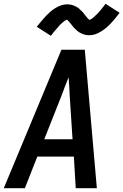

<svg xmlns="http://www.w3.org/2000/svg" viewBox="-23 -999 655 1019"><path d="M-3 0 201 -490 303 -735H427L491 0H379L369 -168H175L109 0ZM362 -260 347 -490Q346 -515 344.5 -539.5Q343 -564 341 -589Q331 -564 321.5 -539.5Q312 -515 303 -490L212 -260ZM247 -809 172 -857Q186 -874 198 -888.5Q210 -903 221.5 -915Q233 -927 244.5 -937Q256 -947 270.5 -956Q285 -965 301 -970.5Q317 -976 334 -976Q339 -976 344 -975.5Q349 -975 353.5 -974Q358 -973 363 -971.5Q368 -970 372 -968Q376 -966 380 -964Q384 -962 388.5 -959.5Q393 -957 396.5 -953.5Q400 -950 403.5 -946.5Q407 -943 410.5 -940Q414 -937 417 -933.5Q420 -930 422.5 -926.5Q425 -923 427.5 -920Q430 -917 434 -912Q438 -907 441 -903.5Q444 -900 448 -896.5Q452 -893 452 -892H451Q451 -894 455 -895Q459 -896 462 -898Q465 -900 469 -903.5Q473 -907 475 -908.5Q477 -910 479 -912Q481 -914 483 -916Q485 -918 487.5 -920Q490 -922 492.5 -924.5Q495 -927 497.5 -930Q500 -933 502.5 -936Q505 -939 508 -942Q511 -945 513.5 -948.5Q516 -952 519 -955.5Q522 -959 525 -963Q528 -967 531.5 -971Q535 -975 537 -979L612 -931Q598 -913 586.5 -899Q575 -885 563.5 -873Q552 -861 540 -851Q528 -841 513.5 -832Q499 -823 483.5 -817.5Q468 -812 451 -812Q446 -812 441 -812.5Q436 -813 431 -814Q426 -815 421.5 -816.5Q417 -818 412.5 -820Q408 -822 404 -824Q400 -826 396 -828.5Q392 -831 388 -834.5Q384 -838 380.5 -841.5Q377 -845 373.5 -848Q370 -851 367 -854.5Q364 -858 361.5 -861.5Q359 -865 356.5 -868Q354 -871 350 -876Q346 -881 343 -884.5Q340 -888 336 -891.5Q332 -895 332 -896H333Q333 -894 329 -893Q325 -892 322 -890Q319 -888 315 -884.5Q311 -881 309 -879.5Q307 -878 305 -876Q303 -874 301 -872Q299 -870 296.5 -868Q294 -866 292 -863.5Q290 -861 287.5 -858Q285 -855 282.5 -852Q280 -849 277 -846Q274 -843 271.5 -839.5Q269 -836 265.5 -832.5Q262 -829 259 -825Q256 -821 253 -817Q250 -813 247 -809Z"/></svg>

Font: Iosevka Semibold Extended
Style: Italic
Weight: 600
Width: 7
Italic angle: -9°
Monospace: yes
Designer: Belleve Invis
Foundry: Belleve Invis
Version: Version 32.5.0; ttfautohint (v1.8.4)